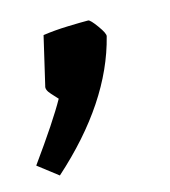

<svg xmlns="http://www.w3.org/2000/svg" viewBox="-68 -166 307 347"><g transform="rotate(-10 86.0 7.5)"><path d="M-23 116Q21 42 38 4Q36 2 26 -7Q16 -16 18 -23L31 -114Q52 -119 77 -122Q102 -125 115 -126Q119 -126 131.5 -111.5Q144 -97 143 -92Q124 26 16 141Z"/></g></svg>

Font: Grenze Medium
Style: Italic
Weight: 500
Italic angle: -10°
Designer: Renata Polastri
Foundry: Omnibus-Type
Version: Version 1.002; ttfautohint (v1.8)